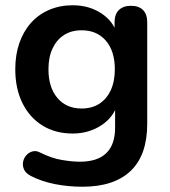

<svg xmlns="http://www.w3.org/2000/svg" viewBox="-20 -519 644 729"><path d="M293 190Q239 190 188.5 180Q138 170 97 149Q78 139 71.5 125Q65 111 67.5 96.5Q70 82 79.5 71Q89 60 103 56Q117 52 132 60Q176 82 215.5 88.5Q255 95 283 95Q350 95 383.5 62.5Q417 30 417 -34V-124H426Q411 -73 363.5 -42.5Q316 -12 256 -12Q190 -12 141 -42.5Q92 -73 65 -128Q38 -183 38 -256Q38 -311 53.5 -355.5Q69 -400 97.5 -432Q126 -464 166.5 -481.5Q207 -499 256 -499Q318 -499 364.5 -468.5Q411 -438 425 -388L415 -363V-434Q415 -465 431.5 -481Q448 -497 477 -497Q507 -497 523 -481Q539 -465 539 -434V-49Q539 70 476 130Q413 190 293 190ZM290 -107Q329 -107 357 -125Q385 -143 400.5 -176.5Q416 -210 416 -256Q416 -325 382 -364.5Q348 -404 290 -404Q251 -404 223 -386Q195 -368 179.5 -335Q164 -302 164 -256Q164 -187 198 -147Q232 -107 290 -107Z"/></svg>

Font: Nunito ExtraLight
Style: Bold
Weight: 700
Version: Version 3.602